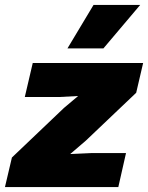

<svg xmlns="http://www.w3.org/2000/svg" viewBox="-44 -754 597 774"><path d="M333 -734H521L373 -559H228ZM-24 0 4 -119 214 -319 271 -367 196 -363H56L88 -500H533L505 -380L302 -187L239 -133L326 -137H464L433 0Z"/></svg>

Font: Elaine Sans ExtraBold
Style: Italic
Weight: 800
Italic angle: -13°
Designer: Wei Huang
Foundry: Wei Huang
Version: Version 2.001;December 24, 2019;FontCreator 12.0.0.2547 64-b